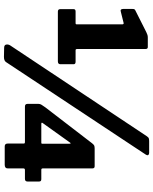

<svg xmlns="http://www.w3.org/2000/svg" viewBox="81 -872 794 997"><g transform="rotate(90 478.5 -373.0)"><path d="M300 -368Q313 -368 313 -358V-289Q313 -276 298 -276H40Q27 -276 27 -288V-358Q27 -368 39 -368H100Q106 -368 106 -374V-610Q106 -620 97 -617L41 -603Q26 -598 26 -615V-663Q26 -671 28 -674Q30 -677 37 -680L146 -735Q155 -739 160.5 -741Q166 -743 175 -743H224Q234 -743 234 -731V-376Q234 -368 240 -368H300ZM302 -7Q295 4 275 4L228 3Q213 3 211 -7.5Q209 -18 215 -28L687 -738Q693 -747 699 -748.5Q705 -750 713 -750H773Q780 -750 784 -746Q788 -742 782 -732ZM723 -453Q730 -462 735 -464.5Q740 -467 751 -467H843Q854 -467 854 -455V-198Q854 -190 861 -190H910Q922 -190 922 -179V-118Q922 -105 908 -105H862Q854 -105 854 -97V-16Q854 0 835 0H740Q725 0 725 -15V-99Q725 -105 717 -105H533Q519 -105 519 -118V-176Q519 -184 523.5 -191Q528 -198 537 -211L723 -453ZM721 -190Q726 -190 726 -194V-333Q726 -342 724 -342.5Q722 -343 717 -335L619 -198Q613 -190 623 -190Z"/></g></svg>

Font: Libre Franklin ExtraBold
Style: Regular
Weight: 800
Designer: Pablo Impallari, Rodrigo Fuenzalida, Nhung Nguyen
Foundry: Impallari Type
Version: Version 3.000